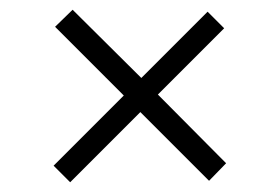

<svg xmlns="http://www.w3.org/2000/svg" viewBox="-20 -559 570 394"><path d="M129 -539 270 -399 406 -535 440 -501 304 -365 444 -224 409 -188 268 -329 124 -185 90 -219 234 -363 93 -504Z"/></svg>

Font: Lora
Style: Regular
Weight: 400
Designer: Olga Karpushina, Alexei Vanyashin (Cyrillic)
Foundry: Cyreal
Version: Version 3.005; ttfautohint (v1.8.4.7-5d5b)